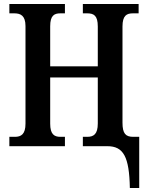

<svg xmlns="http://www.w3.org/2000/svg" viewBox="-20 -734 742 964"><path d="M632 210H679V-47H649C611 -47 595 -63 595 -118V-601C595 -656 616 -667 647 -667H676V-714H396V-667H418C451 -667 471 -656 471 -601V-401H232V-602C232 -656 252 -667 283 -667H306V-714H27V-667H52C83 -667 108 -656 108 -603V-113C108 -60 86 -47 55 -47H27V0H306V-47H283C252 -47 232 -60 232 -113V-345H471V-114C471 -60 450 -47 418 -47H396V0H519C600 0 629 53 632 210Z"/></svg>

Font: Noto Serif Condensed Semi
Style: Regular
Weight: 600
Width: 3
Designer: Monotype Design Team
Foundry: Monotype Imaging Inc.
Version: Version 1.002